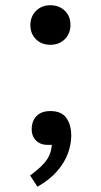

<svg xmlns="http://www.w3.org/2000/svg" viewBox="-20 -553 385 733"><path d="M123 160 95 117Q127 93 144 75Q161 57 168.5 39.5Q176 22 178 0H160Q143 0 129.5 -7.5Q116 -15 108.5 -28.5Q101 -42 101 -59Q101 -91 119.5 -110Q138 -129 172 -129Q215 -129 233.5 -102.5Q252 -76 252 -35Q252 -3 239.5 32Q227 67 198.5 100Q170 133 123 160ZM172 -382Q139 -382 117.5 -403Q96 -424 96 -457Q96 -490 117.5 -511.5Q139 -533 172 -533Q206 -533 227.5 -512Q249 -491 249 -458Q249 -425 227.5 -403.5Q206 -382 172 -382Z"/></svg>

Font: Literata Variable Black
Style: Regular
Weight: 900
Designer: Latin by Veronika Burian and Jose Scaglione. Greek by Irene Vlachou. Cyrillic by Vera Evstafieva.
Foundry: TypeTogether
Version: Version 3.021